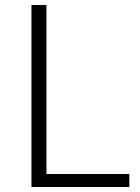

<svg xmlns="http://www.w3.org/2000/svg" viewBox="-20 -749 562 769"><path d="M106 0V-729H166V-52H498V0Z"/></svg>

Font: Noto Sans KR Thin Light
Style: Regular
Weight: 300
Version: Version 2.004-H2;hotconv 1.0.118;makeotfexe 2.5.65603